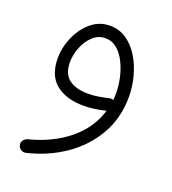

<svg xmlns="http://www.w3.org/2000/svg" viewBox="-113 -415 689 767"><g transform="rotate(20 231.5 -31.5)"><path d="M226.1 -328.1Q265.6 -328.1 296.6 -306.6Q327.6 -285.2 349.1 -249.8Q370.6 -214.4 381.8 -171.6Q393.1 -128.9 393.1 -86.9Q393.1 3.9 351.8 75.7Q310.5 147.5 240 195.8Q169.4 244.1 81.5 264.6Q70.3 266.6 61 260.3Q51.8 253.9 49.3 243.2Q46.9 231.9 53.5 222.9Q60.1 213.9 70.8 210.9Q168.5 186 236.3 130.9Q304.2 75.7 328.1 -3.9Q277.8 8.8 234.4 8.8Q159.7 8.8 116.2 -26.6Q72.8 -62 72.8 -134.8Q72.8 -181.2 92.3 -225.6Q111.8 -270 146.2 -299.1Q180.7 -328.1 226.1 -328.1ZM124 -136.7Q124 -86.4 153.8 -64.5Q183.6 -42.5 233.9 -42.5Q255.4 -42.5 277.1 -45.9Q298.8 -49.3 321.3 -54.7Q329.6 -57.1 338.4 -53.2Q339.8 -68.8 339.8 -85Q339.8 -114.7 332.5 -147.7Q325.2 -180.7 310.8 -209.7Q296.4 -238.8 274.9 -256.8Q253.4 -274.9 225.1 -274.9Q194.8 -274.9 171.9 -253.2Q148.9 -231.4 136.5 -199.5Q124 -167.5 124 -136.7Z"/></g></svg>

Font: Mikhak-FD Light
Style: Regular
Weight: 300
Designer: Amin Abedi
Version: Version 3.2